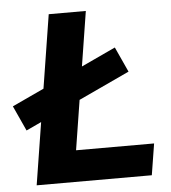

<svg xmlns="http://www.w3.org/2000/svg" viewBox="-89 -752 713 799"><g transform="rotate(-5 267.5 -352.5)"><path d="M32 0 144 -705H299L208 -131H534L513 0ZM10 -231 -38 -336 406 -543 454 -438Z"/></g></svg>

Font: Nunito Sans 12pt ExtraBold
Style: Italic
Weight: 800
Italic angle: -9°
Designer: Vernon Adams
Foundry: Vernon Adams
Version: Version 3.101;gftools[0.9.27]